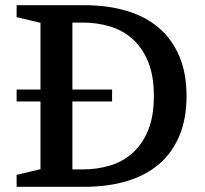

<svg xmlns="http://www.w3.org/2000/svg" viewBox="-20 -720 789 740"><path d="M44 0V-46L136 -68V-329H44V-375H136V-632L44 -654V-700H304Q395 -700 468.5 -678Q542 -656 593 -612Q644 -568 671.5 -502.5Q699 -437 699 -350Q699 -263 671.5 -197Q644 -131 593 -87.5Q542 -44 469 -22Q396 0 304 0ZM259 -67H299Q353 -67 402.5 -81.5Q452 -96 490 -129.5Q528 -163 550.5 -217Q573 -271 573 -350Q573 -429 550.5 -483Q528 -537 490 -570.5Q452 -604 402.5 -618.5Q353 -633 299 -633H259V-375H412V-329H259Z"/></svg>

Font: Volkhov
Style: Regular
Weight: 400
Designer: Cyreal (www.cyreal.org)
Foundry: Cyreal (www.cyreal.org)
Version: Version 1.010